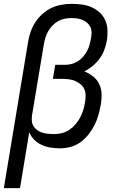

<svg xmlns="http://www.w3.org/2000/svg" viewBox="-24 -763 644 998"><path d="M-4 215 122 -545Q126 -571 135 -597Q144 -623 159 -646.5Q174 -670 195.5 -689.5Q217 -709 242 -721Q267 -733 294 -738Q321 -743 347 -743Q375 -743 401.5 -739.5Q428 -736 451 -726Q474 -716 493 -699Q512 -682 522.5 -659Q533 -636 534.5 -609Q536 -582 532 -555Q528 -531 519 -506Q510 -481 494.5 -459.5Q479 -438 458 -420.5Q437 -403 414 -392Q438 -383 459 -366.5Q480 -350 491.5 -326.5Q503 -303 504 -275Q505 -247 500 -219Q495 -192 487.5 -165Q480 -138 467 -112.5Q454 -87 436 -64Q418 -41 394.5 -24Q371 -7 343 0.5Q315 8 288 8Q263 8 238.5 4Q214 0 192 -10Q170 -20 153.5 -37Q137 -54 128 -76L80 215ZM257 -66Q277 -66 297.5 -71Q318 -76 336 -88Q354 -100 368.5 -117Q383 -134 393 -153Q403 -172 409 -192Q415 -212 418 -232Q421 -250 421 -267Q421 -284 414.5 -299Q408 -314 395.5 -324.5Q383 -335 368 -341.5Q353 -348 336 -350.5Q319 -353 302 -353H251L263 -426H314Q331 -426 348 -430.5Q365 -435 380.5 -444.5Q396 -454 408 -468Q420 -482 428.5 -498Q437 -514 441.5 -530.5Q446 -547 449 -564Q452 -579 452 -594Q452 -609 446 -622Q440 -635 429 -644.5Q418 -654 405 -659.5Q392 -665 377 -667Q362 -669 347 -669Q329 -669 311.5 -665.5Q294 -662 278 -653Q262 -644 249 -630.5Q236 -617 226.5 -600.5Q217 -584 212 -567Q207 -550 204 -533L142 -161Q140 -145 142 -130.5Q144 -116 152 -104.5Q160 -93 171.5 -85Q183 -77 197.5 -73Q212 -69 227 -67.5Q242 -66 257 -66Z"/></svg>

Font: Iosevka Extended Oblique
Style: Regular
Weight: 400
Width: 7
Italic angle: -9°
Monospace: yes
Designer: Belleve Invis
Foundry: Belleve Invis
Version: Version 32.0.1; ttfautohint (v1.8.4)